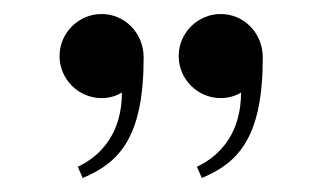

<svg xmlns="http://www.w3.org/2000/svg" viewBox="-20 -735 475 274"><path d="M261 -497 268 -481C321 -503 355 -540 355 -653C355 -688 328 -715 295 -715C262 -715 235 -688 235 -655C235 -622 262 -595 295 -595C306 -595 316 -598 324 -603C324 -548 297 -514 261 -497ZM91 -497 98 -481C151 -503 185 -540 185 -653C185 -688 158 -715 125 -715C92 -715 65 -688 65 -655C65 -622 92 -595 125 -595C136 -595 146 -598 154 -603C154 -548 127 -514 91 -497Z"/></svg>

Font: Sprat Condesed
Style: Regular
Weight: 400
Width: 3
Designer: Ethan Nakache
Foundry: Collletttivo
Version: Version 2.000;Glyphs 3.2 (3217)